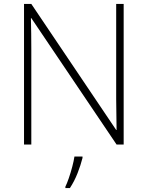

<svg xmlns="http://www.w3.org/2000/svg" viewBox="-20 -734 751 975"><path d="M608 0H572L139 -642H137Q138 -601 138.5 -562.5Q139 -524 139 -481V0H102V-714H139L570 -74H572Q572 -108 571 -151Q570 -194 570 -231V-714H608ZM399 68Q390 104 374 145Q358 186 335 221H312V214Q320 198 329.5 170.5Q339 143 347 112.5Q355 82 358 61H399Z"/></svg>

Font: Noto Sans Devanagari ExtraLight
Style: Regular
Weight: 200
Designer: Jelle Bosma - Monotype Design Team
Foundry: Monotype Imaging Inc.
Version: Version 2.004; ttfautohint (v1.8.4.7-5d5b)